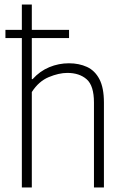

<svg xmlns="http://www.w3.org/2000/svg" viewBox="-20 -828 550 848"><path d="M76.5 0V-660H4V-696H76.5V-808H120.5V-696H285V-660H120.5V-478.5H124Q156 -514 197.5 -531.2Q239 -548.5 284.5 -548.5Q329 -548.5 364 -532.5Q399 -516.5 419 -478.5Q439 -440.5 439 -375V0H395V-375Q395 -449.5 362.8 -477.8Q330.5 -506 277.5 -506Q240 -506 195.5 -487.5Q151 -469 120.5 -421.5V0Z"/></svg>

Font: Encode Sans SemiCondensed SemiCondensed ExtraLight
Style: Regular
Weight: 200
Width: 4
Designer: Multiple Designers
Foundry: Impallari Type
Version: Version 3.000; ttfautohint (v1.8.3) -l 8 -r 50 -G 200 -x 14 